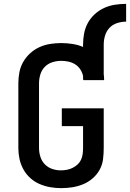

<svg xmlns="http://www.w3.org/2000/svg" viewBox="-20 -966 673 994"><path d="M296 8Q268 8 239.5 3Q211 -2 184.5 -13.5Q158 -25 136.5 -44.5Q115 -64 101 -89.5Q87 -115 81 -143Q75 -171 75 -200V-535Q75 -564 80.5 -592.5Q86 -621 100.5 -646Q115 -671 136.5 -690.5Q158 -710 184.5 -722Q211 -734 239.5 -738.5Q268 -743 297 -743Q326 -743 355 -738.5Q384 -734 410 -723V-735Q410 -764 415.5 -793Q421 -822 435 -847.5Q449 -873 471 -893Q493 -913 519.5 -925Q546 -937 575 -941.5Q604 -946 633 -946V-854Q610 -854 586.5 -846.5Q563 -839 547 -822Q531 -805 524 -782Q517 -759 517 -735V-582Q518 -575 518.5 -568Q519 -561 519 -553Q519 -553 519 -552.5Q519 -552 519 -551H412Q412 -552 412 -552Q412 -552 412 -552Q412 -553 412 -553.5Q412 -554 412 -554H410V-573Q406 -591 395.5 -607Q385 -623 369 -633Q353 -643 334.5 -647Q316 -651 297 -651Q274 -651 251.5 -644Q229 -637 212.5 -620.5Q196 -604 189 -581Q182 -558 182 -535V-200Q182 -177 189 -154.5Q196 -132 212 -115.5Q228 -99 250 -91.5Q272 -84 295 -84Q311 -84 326.5 -87Q342 -90 356 -97Q370 -104 381.5 -114.5Q393 -125 399.5 -139Q406 -153 408 -169Q410 -185 410 -200V-313H300V-405H517V-200Q517 -171 513.5 -142Q510 -113 496 -87.5Q482 -62 459.5 -42.5Q437 -23 410 -12Q383 -1 354.5 3.5Q326 8 296 8Z"/></svg>

Font: Zed Mono Semibold Extended
Style: Regular
Weight: 600
Width: 7
Monospace: yes
Designer: Belleve Invis
Foundry: Belleve Invis
Version: Version 1.0.0; ttfautohint (v1.8.4)